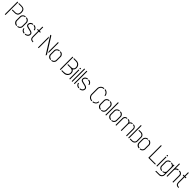

<svg xmlns="http://www.w3.org/2000/svg" viewBox="1043 -3913 7316 7316"><g transform="rotate(45 4700.5 -255.5)"><path d="M41 0V-683.6H80.1V0ZM124 -300.8V-336.9H270.5Q376 -336.9 402.3 -416Q413.1 -449.2 413.1 -496.1Q413.1 -610.4 338.9 -637.7Q309.6 -648.4 269.5 -648.4H124V-683.6H291Q416 -675.8 444.3 -570.3Q453.1 -537.1 453.1 -493.2Q453.1 -326.2 324.2 -304.7Q308.6 -301.8 291 -300.8Z M509.8 -137.7V-367.2Q509.8 -412.1 550.8 -454.1Q598.6 -503.9 669.9 -503.9V-466.8Q601.6 -466.8 565.4 -408.2Q548.8 -380.9 548.8 -354.5V-150.4Q548.8 -111.3 586.9 -73.2Q624 -36.1 669.9 -36.1V1Q580.1 1 532.2 -71.3Q509.8 -106.4 509.8 -137.7ZM710 1V-36.1Q772.5 -36.1 808.6 -93.8Q826.2 -122.1 826.2 -148.4V-354.5Q826.2 -397.5 789.1 -434.6Q754.9 -466.8 710 -466.8V-503.9Q796.9 -503.9 842.8 -432.6Q865.2 -398.4 865.2 -367.2V-137.7Q865.2 -91.8 825.2 -48.8Q779.3 0 710 1Z M921.9 -132.8 960 -139.6Q960 -85.9 1015.6 -51.8Q1048.8 -32.2 1080.1 -32.2V4.9Q999 4.9 950.2 -56.6Q921.9 -93.8 921.9 -132.8ZM925.8 -356.4Q925.8 -445.3 1003.9 -485.4Q1040 -504.9 1078.1 -504.9V-467.8Q1034.2 -467.8 997.1 -430.7Q964.8 -397.5 964.8 -356.4Q964.8 -320.3 1014.6 -300.8Q1031.2 -294.9 1150.4 -266.6Q1166 -262.7 1178.7 -259.8Q1287.1 -230.5 1288.1 -149.4Q1288.1 -64.5 1216.8 -21.5Q1173.8 4.9 1120.1 4.9V-31.2Q1174.8 -31.2 1215.8 -70.3Q1249 -104.5 1249 -149.4Q1249 -195.3 1168.9 -220.7Q1156.2 -224.6 1035.2 -252.9Q1028.3 -254.9 1022.5 -255.9Q926.8 -279.3 925.8 -356.4ZM1119.1 -466.8V-504.9Q1200.2 -504.9 1249 -444.3Q1279.3 -406.2 1279.3 -365.2L1241.2 -359.4Q1241.2 -418.9 1175.8 -452.1Q1144.5 -466.8 1119.1 -466.8Z M1327.1 -454.1V-492.2H1388.7V-683.6H1427.7V-492.2H1489.3V-454.1H1427.7V-155.3Q1427.7 -69.3 1481.4 -46.9Q1506.8 -37.1 1543.9 -37.1H1544.9L1553.7 0H1539.1Q1421.9 -1 1397.5 -89.8Q1388.7 -120.1 1388.7 -164.1V-454.1Z M1829.1 0V-582H1836.9L1868.2 -531.2V0ZM1829.1 -660.2V-683.6H1867.2L2263.7 -51.8V0H2243.2ZM2224.6 -184.6V-683.6H2263.7V-132.8H2255.9Z M2341.8 -137.7V-367.2Q2341.8 -412.1 2382.8 -454.1Q2430.7 -503.9 2502 -503.9V-466.8Q2433.6 -466.8 2397.5 -408.2Q2380.9 -380.9 2380.9 -354.5V-150.4Q2380.9 -111.3 2418.9 -73.2Q2456.1 -36.1 2502 -36.1V1Q2412.1 1 2364.3 -71.3Q2341.8 -106.4 2341.8 -137.7ZM2542 1V-36.1Q2604.5 -36.1 2640.6 -93.8Q2658.2 -122.1 2658.2 -148.4V-354.5Q2658.2 -397.5 2621.1 -434.6Q2586.9 -466.8 2542 -466.8V-503.9Q2628.9 -503.9 2674.8 -432.6Q2697.3 -398.4 2697.3 -367.2V-137.7Q2697.3 -91.8 2657.2 -48.8Q2611.3 0 2542 1Z M3007.8 0H3046.9V-683.6H3007.8ZM3090.8 1H3222.7Q3326.2 1 3385.7 -73.2Q3429.7 -127 3429.7 -200.2Q3429.7 -280.3 3377.9 -327.1Q3370.1 -335 3358.4 -343.8Q3420.9 -390.6 3425.8 -474.6Q3425.8 -480.5 3425.8 -485.4Q3425.8 -573.2 3366.2 -630.9Q3309.6 -683.6 3218.8 -683.6H3090.8V-646.5H3216.8Q3322.3 -646.5 3366.2 -563.5Q3386.7 -526.4 3386.7 -485.4Q3386.7 -370.1 3265.6 -363.3Q3256.8 -362.3 3248 -362.3H3090.8V-325.2H3248Q3388.7 -322.3 3390.6 -200.2Q3390.6 -117.2 3324.2 -72.3Q3270.5 -36.1 3184.6 -36.1H3090.8Z M3509.8 -569.3Q3509.8 -588.9 3529.3 -594.7Q3534.2 -595.7 3537.1 -595.7Q3556.6 -595.7 3562.5 -577.1Q3563.5 -573.2 3563.5 -569.3Q3563.5 -549.8 3544.9 -543.9Q3541 -543 3537.1 -543Q3516.6 -543 3510.7 -561.5Q3509.8 -566.4 3509.8 -569.3ZM3517.6 0V-503.9H3556.6V0Z M3645.5 0V-681.6H3684.6V0Z M3766.6 0V-681.6H3805.7V0Z M3866.2 -132.8 3904.3 -139.6Q3904.3 -85.9 3960 -51.8Q3993.2 -32.2 4024.4 -32.2V4.9Q3943.4 4.9 3894.5 -56.6Q3866.2 -93.8 3866.2 -132.8ZM3870.1 -356.4Q3870.1 -445.3 3948.2 -485.4Q3984.4 -504.9 4022.5 -504.9V-467.8Q3978.5 -467.8 3941.4 -430.7Q3909.2 -397.5 3909.2 -356.4Q3909.2 -320.3 3959 -300.8Q3975.6 -294.9 4094.7 -266.6Q4110.4 -262.7 4123 -259.8Q4231.4 -230.5 4232.4 -149.4Q4232.4 -64.5 4161.1 -21.5Q4118.2 4.9 4064.5 4.9V-31.2Q4119.1 -31.2 4160.2 -70.3Q4193.4 -104.5 4193.4 -149.4Q4193.4 -195.3 4113.3 -220.7Q4100.6 -224.6 3979.5 -252.9Q3972.7 -254.9 3966.8 -255.9Q3871.1 -279.3 3870.1 -356.4ZM4063.5 -466.8V-504.9Q4144.5 -504.9 4193.4 -444.3Q4223.6 -406.2 4223.6 -365.2L4185.5 -359.4Q4185.5 -418.9 4120.1 -452.1Q4088.9 -466.8 4063.5 -466.8Z M4525.4 -176.8V-505.9Q4525.4 -561.5 4566.4 -615.2Q4624 -688.5 4721.7 -688.5V-651.4Q4630.9 -651.4 4585 -574.2Q4564.5 -538.1 4564.5 -505.9V-176.8Q4564.5 -128.9 4603.5 -85Q4649.4 -33.2 4721.7 -32.2V4.9Q4607.4 4.9 4551.8 -88.9Q4525.4 -134.8 4525.4 -176.8ZM4765.6 4.9V-32.2Q4765.6 -32.2 4801.8 -38.1Q4885.7 -61.5 4909.2 -135.7Q4911.1 -143.6 4916 -167Q4918 -184.6 4918 -185.5L4951.2 -177.7Q4951.2 -92.8 4881.8 -37.1Q4829.1 4.9 4765.6 4.9ZM4765.6 -651.4V-688.5Q4840.8 -689.5 4899.4 -626Q4951.2 -570.3 4951.2 -503.9L4916 -495.1Q4916 -505.9 4915 -511.7Q4913.1 -524.4 4909.2 -537.1Q4898.4 -568.4 4879.4 -591.8Q4860.4 -615.2 4841.3 -626.5Q4822.3 -637.7 4804.7 -643.6Q4787.1 -649.4 4776.4 -650.4Z M5027.3 -137.7V-367.2Q5027.3 -412.1 5068.4 -454.1Q5116.2 -503.9 5187.5 -503.9V-466.8Q5119.1 -466.8 5083 -408.2Q5066.4 -380.9 5066.4 -354.5V-150.4Q5066.4 -111.3 5104.5 -73.2Q5141.6 -36.1 5187.5 -36.1V1Q5097.7 1 5049.8 -71.3Q5027.3 -106.4 5027.3 -137.7ZM5227.5 1V-36.1Q5290 -36.1 5326.2 -93.8Q5343.8 -122.1 5343.8 -148.4V-354.5Q5343.8 -397.5 5306.6 -434.6Q5272.5 -466.8 5227.5 -466.8V-503.9Q5314.5 -503.9 5360.4 -432.6Q5382.8 -398.4 5382.8 -367.2V-137.7Q5382.8 -91.8 5342.8 -48.8Q5296.9 0 5227.5 1Z M5460.9 0V-681.6H5500V0Z M5578.1 -137.7V-367.2Q5578.1 -412.1 5619.1 -454.1Q5667 -503.9 5738.3 -503.9V-466.8Q5669.9 -466.8 5633.8 -408.2Q5617.2 -380.9 5617.2 -354.5V-150.4Q5617.2 -111.3 5655.3 -73.2Q5692.4 -36.1 5738.3 -36.1V1Q5648.4 1 5600.6 -71.3Q5578.1 -106.4 5578.1 -137.7ZM5778.3 1V-36.1Q5840.8 -36.1 5877 -93.8Q5894.5 -122.1 5894.5 -148.4V-354.5Q5894.5 -397.5 5857.4 -434.6Q5823.2 -466.8 5778.3 -466.8V-503.9Q5865.2 -503.9 5911.1 -432.6Q5933.6 -398.4 5933.6 -367.2V-137.7Q5933.6 -91.8 5893.6 -48.8Q5847.7 0 5778.3 1Z M6007.8 0V-368.2Q6007.8 -433.6 6051.8 -473.6Q6088.9 -506.8 6147.5 -506.8V-469.7Q6085 -469.7 6058.6 -415Q6046.9 -390.6 6046.9 -363.3V0ZM6190.4 -469.7V-506.8Q6264.6 -506.8 6301.8 -456.1Q6306.6 -448.2 6312.5 -439.5Q6342.8 -489.3 6385.7 -501Q6407.2 -506.8 6433.6 -506.8V-469.7Q6371.1 -469.7 6344.7 -416Q6332 -391.6 6332 -363.3V0H6293V-363.3Q6293 -423.8 6247.1 -454.1Q6221.7 -469.7 6190.4 -469.7ZM6476.6 -469.7V-506.8Q6568.4 -506.8 6604.5 -426.8Q6617.2 -396.5 6617.2 -368.2V0H6578.1V-363.3Q6578.1 -426.8 6530.3 -456.1Q6505.9 -469.7 6476.6 -469.7Z M6693.4 0V-682.6H6732.4V0ZM6776.4 0V-37.1H6891.6Q6935.5 -37.1 6973.6 -75.2Q7002.9 -105.5 7003.9 -139.6V-364.3Q7003.9 -410.2 6957 -444.3Q6924.8 -466.8 6891.6 -466.8H6776.4V-503.9H6892.6Q6960.9 -503.9 7008.8 -450.2Q7043 -411.1 7043 -368.2V-137.7Q7043 -91.8 7003.9 -48.8Q6958 -1 6889.6 0Z M7109.4 -137.7V-367.2Q7109.4 -412.1 7150.4 -454.1Q7198.2 -503.9 7269.5 -503.9V-466.8Q7201.2 -466.8 7165 -408.2Q7148.4 -380.9 7148.4 -354.5V-150.4Q7148.4 -111.3 7186.5 -73.2Q7223.6 -36.1 7269.5 -36.1V1Q7179.7 1 7131.8 -71.3Q7109.4 -106.4 7109.4 -137.7ZM7309.6 1V-36.1Q7372.1 -36.1 7408.2 -93.8Q7425.8 -122.1 7425.8 -148.4V-354.5Q7425.8 -397.5 7388.7 -434.6Q7354.5 -466.8 7309.6 -466.8V-503.9Q7396.5 -503.9 7442.4 -432.6Q7464.8 -398.4 7464.8 -367.2V-137.7Q7464.8 -91.8 7424.8 -48.8Q7378.9 0 7309.6 1Z M7775.4 0V-683.6H7814.5V-37.1H8142.6V0Z M8203.1 -569.3Q8203.1 -588.9 8222.7 -594.7Q8227.5 -595.7 8230.5 -595.7Q8250 -595.7 8255.9 -577.1Q8256.8 -573.2 8256.8 -569.3Q8256.8 -549.8 8238.3 -543.9Q8234.4 -543 8230.5 -543Q8210 -543 8204.1 -561.5Q8203.1 -566.4 8203.1 -569.3ZM8210.9 0V-503.9H8250V0Z M8327.1 176.8 8337.9 139.6H8513.7Q8587.9 136.7 8626 85Q8642.6 61.5 8642.6 39.1V-52.7Q8624 -25.4 8582 -8.8Q8556.6 0 8530.3 1V-33.2Q8576.2 -33.2 8614.3 -75.2Q8641.6 -105.5 8642.6 -135.7V-365.2Q8642.6 -424.8 8580.1 -454.1Q8553.7 -466.8 8530.3 -466.8V-503.9Q8585 -503.9 8629.9 -467.8Q8638.7 -460 8642.6 -454.1V-503.9H8681.6V39.1Q8681.6 79.1 8645.5 123Q8599.6 175.8 8532.2 176.8ZM8335.9 -135.7V-369.1Q8336.9 -415 8376 -457Q8419.9 -503.9 8486.3 -503.9V-466.8Q8431.6 -466.8 8394.5 -417Q8375 -389.6 8375 -366.2V-136.7Q8375 -101.6 8411.1 -67.4Q8445.3 -36.1 8486.3 -36.1V1Q8398.4 0 8354.5 -74.2Q8335.9 -107.4 8335.9 -135.7Z M8759.8 -1V-681.6H8797.9V-443.4Q8833 -493.2 8903.3 -498Q8912.1 -499 8918.9 -499V-461.9Q8868.2 -461.9 8827.1 -419.9Q8799.8 -388.7 8798.8 -356.4V-1ZM8962.9 -461.9V-499Q9050.8 -499 9093.8 -436.5Q9116.2 -403.3 9116.2 -365.2V-1H9077.1V-356.4Q9077.1 -415 9030.3 -444.3Q9001 -461.9 8962.9 -461.9Z M9174.8 -454.1V-492.2H9236.3V-683.6H9275.4V-492.2H9336.9V-454.1H9275.4V-155.3Q9275.4 -69.3 9329.1 -46.9Q9354.5 -37.1 9391.6 -37.1H9392.6L9401.4 0H9386.7Q9269.5 -1 9245.1 -89.8Q9236.3 -120.1 9236.3 -164.1V-454.1Z"/></g></svg>

Font: Post No Bills Colombo Light
Style: Regular
Weight: 300
Designer: Kosala Senevirathne, Siva Puranthara, Lasantha Premarathna, Tharique Azeez
Foundry: Mooniak
Version: Version 1.220 ; ttfautohint (v1.6)